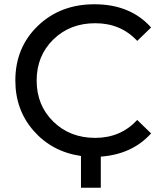

<svg xmlns="http://www.w3.org/2000/svg" viewBox="-20 -728 758 901"><path d="M624 -165 689 -102Q601 -4 453 7V153H360V4Q224 -16 138 -114Q52 -212 52 -350Q52 -505 157.5 -606.5Q263 -708 423 -708Q592 -708 689 -599L624 -536Q547 -619 427 -619Q308 -619 230 -542.5Q152 -466 152 -350Q152 -234 230 -157.5Q308 -81 427 -81Q546 -81 624 -165Z"/></svg>

Font: false
Style: Regular
Weight: 500
Designer: Julieta Ulanovsky
Foundry: Julieta Ulanovsky
Version: Version 7.222;hotconv 1.0.109;makeotfexe 2.5.65596